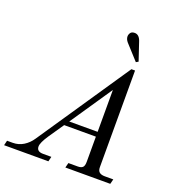

<svg xmlns="http://www.w3.org/2000/svg" viewBox="-205 -1059 1094 1189"><g transform="rotate(20 341.5 -465.0)"><path d="M472.2 -551.8 285.2 -275.9H472.2ZM248 0H-43.9L-36.1 -32.2H1Q40 -32.2 72 -52.2Q104 -72.3 125 -104L536.1 -711.9H560.1V-75.2Q560.1 -51.8 572.3 -42Q584.5 -32.2 607.9 -32.2H664.1L655.8 0H359.9L368.2 -32.2H430.2Q452.1 -32.2 462.2 -42Q472.2 -51.8 472.2 -78.1V-244.1H263.2L194.8 -144Q159.2 -90.8 159.2 -65.9Q159.2 -32.2 201.2 -32.2H255.9ZM443.8 -895Q443.8 -907.2 451.7 -918.7Q459.5 -930.2 479 -930.2Q507.8 -930.2 521 -893.1L562 -771L546.9 -762.2L459 -858.9Q443.8 -876.5 443.8 -895Z"/></g></svg>

Font: Flanker Steampunk
Style: Italic
Weight: 400
Italic angle: -12°
Designer: Alexey Kryukov, Leonardo Di Lena
Foundry: Alexey Kryukov, Leonardo Di Lena
Version: 1.210